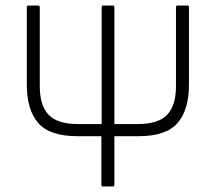

<svg xmlns="http://www.w3.org/2000/svg" viewBox="-20 -675 781 695"><path d="M261 -182Q160 -182 118.5 -229.5Q77 -277 77 -369V-649Q77 -655 83 -655H118Q124 -655 124 -649V-363Q124 -294 155.5 -260Q187 -226 262 -226H348V-649Q348 -655 354 -655H388Q394 -655 394 -649V-226H479Q554 -226 585.5 -260Q617 -294 617 -363V-649Q617 -655 623 -655H658Q664 -655 664 -649V-369Q664 -277 622.5 -229.5Q581 -182 481 -182H394V-6Q394 0 388 0H353Q347 0 347 -6V-182Z"/></svg>

Font: Sofia Sans Semi Condensed Light
Style: Regular
Weight: 300
Designer: Botio Nikoltchev, Ani Petrova
Foundry: lettersoup
Version: Version 4.100; ttfautohint (v1.8.4.7-5d5b)